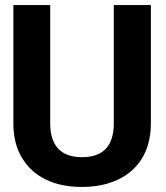

<svg xmlns="http://www.w3.org/2000/svg" viewBox="-20 -731 656 761"><path d="M33 -242C33 -201 40 -164 53 -133C92 -43 177 10 305 10C344 10 381 5 414 -6C511 -37 578 -114 578 -242V-711H431V-242C431 -154 390 -108 305 -108C221 -108 179 -154 179 -242V-711H33Z"/></svg>

Font: Asimov Pro
Style: Bd
Weight: 700
Designer: Google
Version: Version 2.000980; 2014